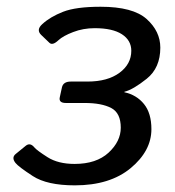

<svg xmlns="http://www.w3.org/2000/svg" viewBox="-20 -541 519 569"><path d="M25.9 -58.1Q13.2 -74.2 26.9 -85L56.2 -108.9Q69.3 -119.6 82 -104Q89.4 -95.2 120.8 -75.2Q152.3 -55.2 201.2 -55.2Q265.6 -55.2 301.8 -88.6Q337.9 -122.1 337.9 -162.6Q337.9 -206.1 309.6 -220.9Q281.2 -235.8 231 -235.8H175.3Q153.3 -235.8 157.2 -252.9L163.6 -282.2Q167.5 -299.3 189.9 -299.3H239.3Q298.8 -299.3 334 -325.2Q369.1 -351.1 369.1 -390.6Q369.1 -421.4 341.3 -439.5Q313.5 -457.5 260.7 -457.5Q226.6 -457.5 196.8 -446Q167 -434.6 153.3 -421.9Q135.7 -405.3 126.5 -414.1L102.1 -437.5Q86.4 -452.6 105.5 -469.7Q128.9 -491.2 167 -506.1Q205.1 -521 278.3 -521Q374 -521 414.6 -484.6Q455.1 -448.2 455.1 -399.9Q455.1 -339.8 414.8 -307.6Q374.5 -275.4 348.6 -269V-267.6Q384.8 -259.8 406.7 -232.7Q428.7 -205.6 428.7 -158.2Q428.7 -93.8 367.2 -42.7Q305.7 8.3 201.7 8.3Q119.6 8.3 77.1 -19.3Q34.7 -46.9 25.9 -58.1Z"/></svg>

Font: Istok Web
Style: BoldItalic
Weight: 700
Italic angle: -13°
Designer: Andrey V. Panov
Foundry: Andrey V. Panov
Version: Version 1.0.2g